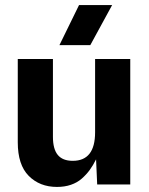

<svg xmlns="http://www.w3.org/2000/svg" viewBox="-20 -735 594 765"><path d="M207 9.8Q138.2 9.8 94.5 -34.2Q50.8 -78.1 50.8 -168V-500H190.9V-189.9Q190.9 -141.1 210.2 -117.7Q229.5 -94.2 270 -94.2Q358.9 -94.2 358.9 -208V-500H499V0H367.2L362.8 -100.1Q350.6 -75.7 337.4 -57.6Q324.2 -39.6 305.9 -23.4Q287.6 -7.3 262.7 1.2Q237.8 9.8 207 9.8ZM216.8 -555.2 294.9 -714.8H426.8L339.8 -555.2Z"/></svg>

Font: TASA Orbiter Text
Style: Bold
Weight: 700
Designer: Weizhong Zhang
Version: Version 1.000;Glyphs 3.1.2 (3151)